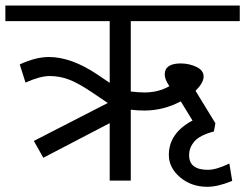

<svg xmlns="http://www.w3.org/2000/svg" viewBox="-35 -667 906 709"><path d="M573.3 -392.3Q573.3 -432.8 633 -432.8Q665.3 -432.3 691.1 -419.6Q716.9 -407 716.9 -384.2Q716.9 -361.5 687.1 -331.6L760.4 -211.8L754.8 -181.5Q702.7 -167.8 683 -144.8Q663.3 -121.8 663.3 -94Q663.3 -39.9 732.6 -39.9Q763.9 -39.9 811.9 -63.2L822.5 1Q769.5 22.8 730.5 22.8Q671.4 22.8 629.9 -12.4Q588.5 -47.5 588.5 -95Q588.5 -175.4 675.9 -221.9L632.5 -292.7Q568.3 -258.8 498 -258.8Q473.7 -258.8 447.9 -261.9V0H370.1V-212.3L124.9 -84.4L90 -146.6L363 -286.7L302.3 -327.6Q253.3 -360.5 219.2 -373.4Q185 -386.2 148.9 -386.2Q112.7 -386.2 59.2 -362L37.9 -429.2Q97.6 -456.5 145.1 -456.5Q228.5 -456.5 324.6 -391.8L370.1 -361V-589H-15.2V-646.6H850.4V-589H447.9V-329.1Q475.2 -325.6 498.5 -325.6Q550.1 -325.6 590.5 -348.8Q573.3 -373.6 573.3 -392.3Z"/></svg>

Font: Khula
Style: Regular
Weight: 400
Designer: Erin McLaughlin, Steve Matteson
Version: Version 1.000;PS 1.0;hotconv 1.0.72;makeotf.lib2.5.5900; ttf